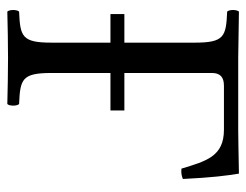

<svg xmlns="http://www.w3.org/2000/svg" viewBox="-96 -592 689 538"><g transform="rotate(90 249.0 -322.5)"><path d="M141 -645C141 -645 62 -646 12 -647C6 -641 6 -620 12 -614C82 -611 99 -606 99 -523V-326H19V-287H99V-122C99 -39 82 -34 12 -31C6 -25 6 -4 12 2C61 1 91 0 142 0C192 0 221 1 271 2C277 -4 277 -25 271 -31C201 -34 184 -39 184 -122V-287H289V-326H184V-571C184 -595 196 -605 220 -605H343C418 -605 431 -555 452 -486C461.7 -484.8 471.3 -485.7 481 -490C476.9 -574.3 471.5 -613.2 466 -647C427 -646 346 -645 346 -645Z"/></g></svg>

Font: Libertinus Serif Display
Style: Regular
Weight: 400
Designer: Philipp H. Poll
Foundry: Khaled Hosny
Version: Version 6.1